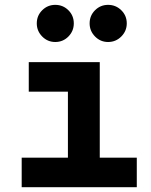

<svg xmlns="http://www.w3.org/2000/svg" viewBox="-20 -775 626 795"><path d="M261.2 0V-517.6H393.1V0ZM69.8 0V-122.1H271V0ZM383.3 0V-122.1H546.4V0ZM99.1 -395.5V-517.6H393.1V-395.5ZM427.5 -601.1Q396.1 -601.1 373.6 -623.8Q351.1 -646.6 351.1 -678.2Q351.1 -710.4 373.6 -732.7Q396.1 -754.9 427.5 -754.9Q459.5 -754.9 482.2 -732.6Q504.9 -710.3 504.9 -678.2Q504.9 -646.6 482.2 -623.8Q459.5 -601.1 427.5 -601.1ZM208.8 -601.1Q177.2 -601.1 154.8 -623.8Q132.3 -646.6 132.3 -678.2Q132.3 -710.4 154.9 -732.7Q177.4 -754.9 208.8 -754.9Q240.7 -754.9 263.2 -732.6Q285.6 -710.3 285.6 -678.2Q285.6 -646.6 263.3 -623.8Q240.9 -601.1 208.8 -601.1Z"/></svg>

Font: Cascadia Mono PL
Style: Regular
Weight: 400
Monospace: yes
Designer: Aaron Bell
Foundry: Saja Typeworks
Version: Version 2102.003